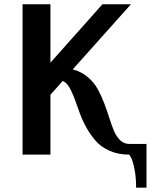

<svg xmlns="http://www.w3.org/2000/svg" viewBox="-20 -720 767 894"><path d="M582 -49.8H662.1V153.8H613.8Q613.8 103 605.7 64.7Q597.7 26.4 589.8 13.2L582 0Q531.7 0 491.7 -17.3Q451.7 -34.7 426.8 -62.7Q401.9 -90.8 382.8 -125Q363.8 -159.2 350.8 -195.1Q337.9 -231 326.9 -261.2Q315.9 -291.5 302.2 -314.2Q288.6 -336.9 272 -342.8L214.8 -278.8V0H85V-700.2H214.8V-428.2L457 -700.2H589.8L318.8 -397Q357.9 -386.7 387.5 -362.1Q417 -337.4 434.3 -306.2Q451.7 -274.9 465.1 -239.5Q478.5 -204.1 489 -170.7Q499.5 -137.2 511 -110.1Q522.5 -83 540.3 -66.4Q558.1 -49.8 582 -49.8Z"/></svg>

Font: Pfennig
Style: Bold
Weight: 700
Version: Version 20120410 ; ttfautohint (v0.8)